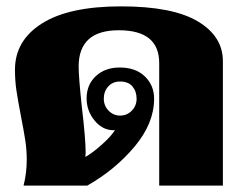

<svg xmlns="http://www.w3.org/2000/svg" viewBox="-20 -583 774 603"><path d="M64 -81Q64 -112 59.5 -141.5Q55 -171 46 -217Q36 -269 31.5 -299.5Q27 -330 27 -364Q27 -456 112 -509.5Q197 -563 360 -563Q522 -563 601 -516Q680 -469 680 -391V0H480V-385Q480 -488 353 -488Q227 -488 227 -374Q227 -341 237 -247Q249 -147 249 -103L248 -90Q271 -103 299.5 -128.5Q328 -154 341 -174H337Q302 -174 277 -204.5Q252 -235 252 -274Q252 -317 281 -344Q310 -371 356 -371Q406 -371 435 -343Q464 -315 464 -273Q464 -196 403 -123Q342 -50 254 0H54Q64 -40 64 -81ZM409 -273Q409 -296 396 -311.5Q383 -327 357 -327Q334 -327 320 -311.5Q306 -296 306 -273Q306 -251 321 -235.5Q336 -220 357 -220Q379 -220 394 -235.5Q409 -251 409 -273Z"/></svg>

Font: Taviraj Black
Style: Regular
Weight: 900
Designer: Katatrad Team
Foundry: CadsonDemak
Version: Version 1.030